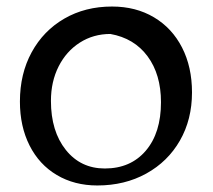

<svg xmlns="http://www.w3.org/2000/svg" viewBox="-20 -555 651 588"><path d="M41 -244Q41 -329 77 -395Q113 -461 177 -498Q241 -535 323 -535Q396 -535 451.5 -502Q507 -469 537.5 -409.5Q568 -350 568 -272Q568 -189 531 -124.5Q494 -60 428 -23.5Q362 13 278 13Q208 13 154 -19Q100 -51 70.5 -109.5Q41 -168 41 -244ZM473 -242Q473 -327 432 -382.5Q391 -438 318 -451Q266 -451 224.5 -424.5Q183 -398 159.5 -351.5Q136 -305 136 -246Q136 -153 181.5 -96Q227 -39 301 -39Q380 -39 426.5 -93.5Q473 -148 473 -242Z"/></svg>

Font: Mirza
Style: Regular
Weight: 400
Designer: Arabic design by Kourosh Beigpour, Latin design by Eduardo Tunni, engineering by Lasse Fister
Version: Version 1.0010g